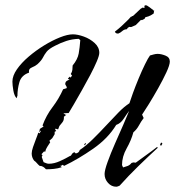

<svg xmlns="http://www.w3.org/2000/svg" viewBox="-20 -617 663 727"><path d="M420 90Q402 90 389 75.5Q376 61 376 42Q376 28 387.5 -4Q399 -36 415.5 -73.5Q432 -111 447 -145Q462 -179 469 -197Q459 -184 448 -167Q437 -150 420 -144Q389 -93 333 -54Q277 -15 223 11L217 7L213 10L208 11L214 16Q199 21 184 22.5Q169 24 154 24Q150 19 144 15Q138 11 130 11Q124 6 119.5 0.5Q115 -5 109 -9Q100 -21 100 -36Q100 -45 105 -60Q110 -75 116 -90Q122 -105 125 -115L129 -112L135 -120V-123L130 -117L129 -119L131 -129L145 -138L141 -142Q155 -180 179 -211.5Q203 -243 219 -279L232 -283L233 -287L227 -298Q227 -306 232 -310Q237 -314 244 -315L238 -318L237 -319L244 -327L246 -323L253 -330L248 -337Q253 -344 254 -352.5Q255 -361 255 -369Q274 -392 278 -414.5Q282 -437 284 -465L278 -470Q253 -469 231.5 -462Q210 -455 189 -444Q165 -432 156.5 -421Q148 -410 142.5 -399Q137 -388 122 -374Q114 -367 100.5 -361.5Q87 -356 90 -342Q61 -332 53.5 -306Q46 -280 46 -254Q45 -253 44.5 -250Q44 -247 43 -245Q34 -254 30.5 -274.5Q27 -295 27 -308Q27 -330 44 -354.5Q61 -379 88.5 -402.5Q116 -426 147 -445Q178 -464 207 -475.5Q236 -487 256 -487Q274 -487 297.5 -478.5Q321 -470 338.5 -454Q356 -438 356 -417Q356 -407 346.5 -384.5Q337 -362 322 -333.5Q307 -305 290.5 -276Q274 -247 260.5 -223.5Q247 -200 240 -189L220 -188L229 -182L232 -183L222 -175V-171Q222 -161 216 -153.5Q210 -146 205 -140L200 -127L190 -130L189 -126L193 -121L187 -118V-109L178 -94L167 -84L170 -78Q165 -70 159 -61Q153 -52 151 -42L147 -44L137 -33L141 -29L138 -23L145 -3Q150 -1 155 1Q160 3 165 3Q185 3 207 -7Q229 -17 246 -27H248L254 -36L261 -41L267 -36Q279 -38 282 -49Q306 -65 331.5 -90Q357 -115 381.5 -141.5Q406 -168 428.5 -191Q451 -214 470 -226Q474 -239 483.5 -265Q493 -291 505 -320Q517 -349 529 -373.5Q541 -398 548 -407Q555 -409 562.5 -411Q570 -413 577 -413Q590 -413 606.5 -406.5Q623 -400 623 -384Q623 -371 610 -343Q597 -315 579 -283Q561 -251 544 -223.5Q527 -196 518 -183L524 -170Q514 -157 506 -142Q498 -127 485 -116Q477 -86 459.5 -55Q442 -24 442 8L446 17Q454 15 463 11.5Q472 8 478 0L485 -2L494 -1Q514 -16 534.5 -30.5Q555 -45 574 -60L578 -58Q541 -24 504 12Q467 48 433 86Q431 87 427 88.5Q423 90 420 90ZM590 -65 586 -68 589 -76 592 -77 595 -73ZM298 -67V-68L303 -76L305 -74L304 -70ZM428 -490H425Q420 -490 417 -493.5Q414 -497 416 -498Q423 -503 428.5 -508Q434 -513 440 -518L466 -543L476 -554L477 -553L480 -556Q483 -556 484 -557L515 -586L516 -585L517 -586Q517 -588 520 -588L526 -587Q528 -587 527 -591Q526 -595 528 -596Q529 -597 532 -597Q536 -597 539.5 -594Q543 -591 547 -589L556 -582Q557 -581 558.5 -580.5Q560 -580 560 -578L562 -577H564L563 -574L562 -566L551 -559L542 -555L535 -553Q529 -552 529.5 -550Q530 -548 526 -545L518 -541Q517 -540 514 -542L494 -522L478 -515Q474 -514 472 -515Q470 -516 468 -514Q464 -513 462 -509Q460 -505 457 -506Q449 -505 442.5 -499Q436 -493 428 -490Z"/></svg>

Font: Kolker Brush
Style: Regular
Weight: 400
Designer: Robert E. Leuschke
Foundry: Robert E. Leuschke
Version: Version 1.010; ttfautohint (v1.8.3)